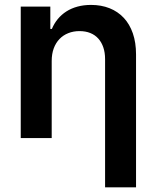

<svg xmlns="http://www.w3.org/2000/svg" viewBox="-20 -573 650 797"><path d="M194.6 0H66.1V-545.5H188.9V-452.8H195.3Q204.9 -475.9 220 -494.1Q235.1 -512.4 255.7 -525.6Q276.3 -538.7 301.8 -545.6Q327.4 -552.6 358 -552.6Q400.2 -552.6 434.7 -538.9Q469.1 -525.2 493.6 -499.1Q518.1 -473 531.4 -434.7Q544.7 -396.3 544.7 -347.3V204.5H416.2V-327.4Q416.2 -354.8 408.9 -376.2Q401.6 -397.7 388.1 -412.8Q374.6 -427.9 354.9 -435.9Q335.2 -443.9 310 -443.9Q284.8 -443.9 263.7 -435.5Q242.5 -427.2 227.1 -411.2Q211.6 -395.2 203.1 -372.2Q194.6 -349.1 194.6 -319.6Z"/></svg>

Font: Interop SemBd
Style: Regular
Weight: 600
Designer: Rasmus Andersson, Google, Jang Haemin
Foundry: jhaemin
Version: Version 1.008